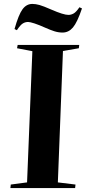

<svg xmlns="http://www.w3.org/2000/svg" viewBox="-20 -959 438 979"><path d="M145 -698 67 -713 70 -730H384L382 -713L301 -699L275 -29L365 -18L363 0H33L35 -18L118 -29ZM299 -793Q278 -793 257.5 -799.5Q237 -806 210 -818Q179 -832 156 -839.5Q133 -847 123 -847Q109 -847 96.5 -839.5Q84 -832 66 -805L54 -811Q75 -885 95 -912Q115 -939 145 -939Q162 -939 181.5 -933.5Q201 -928 242 -910Q304 -883 329 -883Q342 -883 355 -890Q368 -897 385 -922L398 -916Q374 -845 352 -819Q330 -793 299 -793Z"/></svg>

Font: Literata 72pt
Style: Bold Italic
Weight: 700
Italic angle: -2°
Designer: Latin by Veronika Burian and Jose Scaglione. Greek by Irene Vlachou. Cyrillic by Vera Evstafieva
Foundry: TypeTogether
Version: Version 3.002